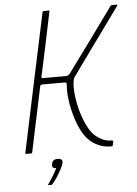

<svg xmlns="http://www.w3.org/2000/svg" viewBox="-57 -717 656 918"><g transform="rotate(-5 271.0 -257.5)"><path d="M44 0Q40 0 41 -4Q76 -171 111.5 -337Q147 -503 182 -669Q184 -673 187 -673Q190 -673 193 -673Q196 -673 199.5 -673Q203 -673 206 -673Q209 -673 212 -673Q217 -673 215 -669Q207 -631 199 -592.5Q191 -554 183 -515.5Q175 -477 166.5 -438.5Q158 -400 150 -362Q149 -359 149.5 -356.5Q150 -354 155 -354H265Q273 -354 277 -356.5Q281 -359 285 -363Q313 -401 341 -439.5Q369 -478 397 -516Q425 -554 452.5 -592.5Q480 -631 508 -669Q509 -670 510 -671.5Q511 -673 512 -673Q515 -673 518.5 -673Q522 -673 525 -673Q528 -673 531.5 -673Q535 -673 538 -673Q540 -673 541 -671.5Q542 -670 541 -669Q503 -616 464.5 -563Q426 -510 388 -457.5Q350 -405 312 -352Q305 -343 303.5 -337.5Q302 -332 301 -327Q297 -297 301 -260.5Q305 -224 315 -187Q325 -150 339.5 -118.5Q354 -87 371 -68Q389 -50 411 -39Q433 -28 458 -28Q460 -28 463 -27Q466 -26 465 -24L461 -5Q460 0 457 0Q420 0 392 -12.5Q364 -25 344 -46Q325 -66 309.5 -98.5Q294 -131 283.5 -169.5Q273 -208 268.5 -245.5Q264 -283 267 -313Q268 -321 264.5 -322.5Q261 -324 258 -324Q231 -324 203.5 -324Q176 -324 149 -324Q149 -324 145.5 -323Q142 -322 140 -317Q132 -278 123.5 -239Q115 -200 107 -160.5Q99 -121 90.5 -82Q82 -43 74 -4Q73 0 69 0Q66 0 63 0Q60 0 56.5 0Q53 0 50 0Q47 0 44 0ZM214 59Q212 68 203 85.5Q194 103 182 122Q170 141 157 155Q154 158 154 158Q153 158 146 158Q139 158 135 158Q136 157 136 156.5Q136 156 139 152Q149 138 162 117Q175 96 182 80Q169 80 165.5 74.5Q162 69 164 59Q166 48 172.5 42.5Q179 37 192 37Q206 37 211 42.5Q216 48 214 59Z"/></g></svg>

Font: Glory Thin Thin
Style: Italic
Weight: 250
Italic angle: -12°
Version: Version 1.011